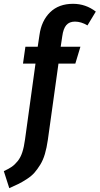

<svg xmlns="http://www.w3.org/2000/svg" viewBox="-88 -775 525 1012"><path d="M307.1 -661.1Q277.3 -661.1 261.5 -642.6Q245.6 -624 240.2 -584L231.9 -528.8H335.9L309.1 -439.9H220.2L164.1 -37.1Q158.2 3.9 148.7 36.4Q139.2 68.8 124 93.3Q108.9 117.7 93.5 135.3Q78.1 152.8 54.4 168.2Q30.8 183.6 11 193.6Q-8.8 203.6 -39.1 216.8L-67.9 127Q-42 115.2 -25.6 103.8Q-9.3 92.3 5.6 73.7Q20.5 55.2 29.5 27.6Q38.6 0 43.9 -40L99.1 -439.9H33.2L45.9 -528.8H110.8L120.1 -590.8Q130.4 -665.5 176 -710.2Q221.7 -754.9 296.9 -754.9Q363.8 -754.9 417 -713.9L373 -641.1Q339.8 -661.1 307.1 -661.1Z"/></svg>

Font: Fira Sans Compressed Medium
Style: Italic
Weight: 500
Width: 3
Italic angle: -8°
Designer: Carrois Corporate & Edenspiekermann AG
Foundry: Carrois Corporate GbR & Edenspiekermann AG
Version: Version 4.203;PS 004.203;hotconv 1.0.88;makeotf.lib2.5.64775